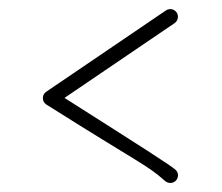

<svg xmlns="http://www.w3.org/2000/svg" viewBox="-20 -433 491 425"><path d="M82.8 -201.5C293.6 -68.4 304.5 -68.7 344.9 -32.8C351.9 -26.6 362.3 -26.2 368.9 -32.8C375.6 -39.5 375.8 -50.5 368.9 -56.9C357.7 -67.1 294.8 -107 122.8 -216.3L366.5 -381.8C374.2 -387.1 376.2 -397.6 371 -405.4C365.7 -413.2 355.1 -415.2 347.3 -409.9L82.3 -229.9C77.4 -226.5 74.8 -221.6 74.9 -215.6C75 -209.6 77.7 -204.7 82.8 -201.5Z"/></svg>

Font: LetsTrace
Style: basic
Weight: 500
Version: Version 002.000